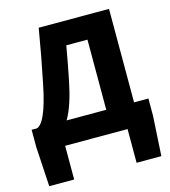

<svg xmlns="http://www.w3.org/2000/svg" viewBox="-122 -748 917 1034"><g transform="rotate(-15 337.0 -231.5)"><path d="M274 -334C289 -410 296 -446 309 -521H427V-130H206C236 -181 257 -250 274 -334ZM163 0H511V188H649L662 -33V-130H582V-651H190C169 -529 158 -467 135 -355C104 -199 71 -140 41 -130H11V-33L24 188H163Z"/></g></svg>

Font: DAIFUKU Sans
Style: Bold
Weight: 700
Designer: Original font ‘Source Han Sans JP’ : Paul D. Hunt
Foundry: Daifuku
Version: Version 1.000